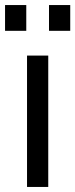

<svg xmlns="http://www.w3.org/2000/svg" viewBox="-47 -740 298 760"><path d="M60 -520H144V0H60ZM-27 -720H57V-618H-27ZM147 -720H231V-618H147Z"/></svg>

Font: Aspekta 400
Style: Regular
Weight: 400
Designer: Ivo Dolenc
Version: Version 2.000